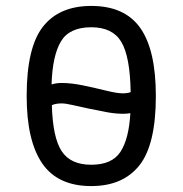

<svg xmlns="http://www.w3.org/2000/svg" viewBox="-20 -615 616 648"><path d="M288 13Q175 13 122.5 -63.5Q70 -140 70 -291Q70 -455 125 -525Q180 -595 288 -595Q401 -595 453.5 -520.5Q506 -446 506 -291Q506 -127 450.5 -57Q395 13 288 13ZM188 -335Q221 -335 261.5 -326.5Q302 -318 338.5 -309Q375 -300 394 -300Q410 -300 421 -304Q419 -424 389.5 -473.5Q360 -523 288 -523Q214 -523 185.5 -475Q157 -427 154 -330Q170 -335 188 -335ZM288 -59Q358 -59 386.5 -102.5Q415 -146 420 -233Q408 -231 395 -231Q370 -231 340 -236.5Q310 -242 279.5 -248.5Q249 -255 225 -260.5Q201 -266 188 -266Q168 -266 155 -260Q158 -151 188 -105Q218 -59 288 -59Z"/></svg>

Font: Ruda
Style: Regular
Weight: 400
Designer: Mariela Monsalve and Angelina Sanchez
Foundry: Mariela Monsalve and Angelina Sanchez
Version: Version 2.000